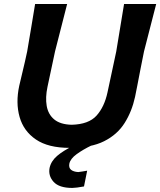

<svg xmlns="http://www.w3.org/2000/svg" viewBox="-20 -733 808 968"><path d="M331 12.5Q223 12.5 161 -29.8Q99 -72 78.8 -143.2Q58.5 -214.5 77 -300.5Q83 -327.5 94.5 -374.5Q106 -421.5 117 -473.5Q129 -544 138.2 -599.2Q147.5 -654.5 157 -713H318.5Q303.5 -654 289.5 -599.2Q275.5 -544.5 257.5 -474L219.5 -295.5Q208 -241.5 215.5 -198.8Q223 -156 253.5 -130.8Q284 -105.5 341 -104Q427 -106 466.8 -150.2Q506.5 -194.5 522 -267.5L566 -473Q577.5 -544 586.8 -599.2Q596 -654.5 605.5 -713H767.5Q752.5 -654 738.2 -599Q724 -544 706 -473.5Q697 -429 688.2 -384.2Q679.5 -339.5 672.5 -302.8Q665.5 -266 661 -245Q645 -171 608.2 -112.8Q571.5 -54.5 504.8 -21Q438 12.5 331 12.5ZM344.5 214.5Q278 214.5 250.2 183.8Q222.5 153 230 113.5Q237.5 79 268.2 52.8Q299 26.5 349.5 2L354.5 -23.5L422 -31L442 0Q398.5 21 366.5 44.2Q334.5 67.5 329.5 92.5Q326 113 338.2 123Q350.5 133 374.5 134.5Q384.5 133 395.8 131.5Q407 130 419.5 127.5L403.5 207Q384.5 210.5 369 212.5Q353.5 214.5 344.5 214.5Z"/></svg>

Font: Commissioner Loud SemiBold
Style: Italic
Weight: 600
Italic angle: -12°
Designer: Kostas Bartsokas
Foundry: Kostas Bartsokas
Version: Version 1.000; ttfautohint (v1.8.3)